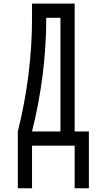

<svg xmlns="http://www.w3.org/2000/svg" viewBox="-20 -801 587 1056"><path d="M78.1 -78.1Q156.2 -390.6 156.2 -703.1V-781.2H390.6V-78.1H468.8V234.4H390.6V0H156.2V234.4H78.1ZM156.2 -78.1H312.5V-703.1H234.4Q234.4 -390.6 156.2 -78.1Z"/></svg>

Font: Luculent
Style: Regular
Weight: 400
Monospace: yes
Designer: Andrew Kensler
Version: Version 1.0.0-845fa02f9341